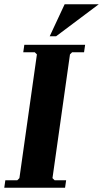

<svg xmlns="http://www.w3.org/2000/svg" viewBox="-23 -880 483 900"><path d="M315 -635 305 -625 223 -45 233 -35H287L282 0H-3L2 -35H58L68 -45L150 -625L140 -635H86L91 -670H376L371 -635ZM440 -860 240 -710H210L280 -860Z"/></svg>

Font: Brygada 1918
Style: Italic
Weight: 400
Italic angle: -8°
Designer: Mateusz Machalski | Borys Kosmynka | Przemek Hoffer
Foundry: NIEPODLEGLA 2018
Version: Version 3.006